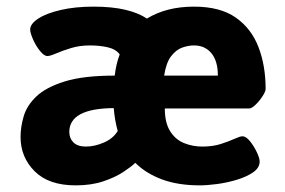

<svg xmlns="http://www.w3.org/2000/svg" viewBox="-20 -551 859 579"><path d="M208 8Q127 8 84.5 -34.5Q42 -77 42 -138Q42 -168 51.5 -200.5Q61 -233 90 -260.5Q119 -288 175.5 -305.5Q232 -323 326 -323Q330 -358 341 -387Q329 -403 304.5 -408.5Q280 -414 251 -414Q220 -414 194 -406Q168 -398 149.5 -390Q131 -382 123 -382Q113 -382 100.5 -397.5Q88 -413 79.5 -432.5Q71 -452 71 -462Q71 -479 95.5 -495Q120 -511 163.5 -521Q207 -531 262 -531Q318 -531 358 -521.5Q398 -512 423 -495Q482 -531 565 -531Q644 -531 691 -498Q738 -465 759.5 -409Q781 -353 781 -283Q781 -275 771.5 -260.5Q762 -246 750.5 -235Q739 -224 732 -224H477Q477 -181 493 -155.5Q509 -130 535 -119.5Q561 -109 590 -109Q622 -109 646.5 -117Q671 -125 687.5 -132.5Q704 -140 711 -140Q722 -140 734 -125Q746 -110 754.5 -92Q763 -74 763 -64Q763 -45 743.5 -31.5Q724 -18 694.5 -9Q665 0 634.5 4Q604 8 583 8Q517 8 468.5 -10Q420 -28 388 -60Q377 -49 352 -32.5Q327 -16 291 -4Q255 8 208 8ZM475 -323H637Q637 -367 617.5 -390.5Q598 -414 565 -414Q548 -414 529.5 -407.5Q511 -401 496 -381.5Q481 -362 475 -323ZM239 -109Q265 -109 293 -121Q321 -133 335 -156Q326 -188 323 -225Q189 -224 189 -153Q189 -134 201.5 -121.5Q214 -109 239 -109Z"/></svg>

Font: Asap
Style: Bold
Weight: 700
Designer: Pablo Cosgaya
Foundry: Omnibus-Type
Version: Version 3.001; ttfautohint (v1.8.3)